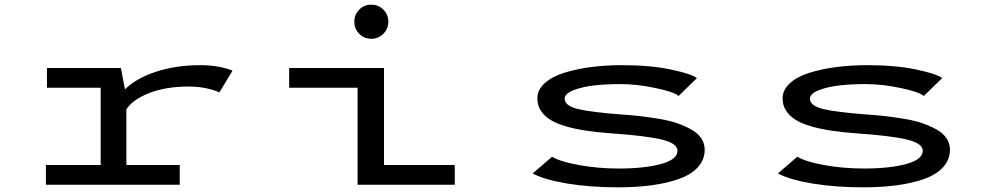

<svg xmlns="http://www.w3.org/2000/svg" viewBox="-20 -791 4240 822"><path d="M521 -84.5H749.5V0H176.5V-84.5H411V-415.5H181V-500H497.5L515 -408.5Q563 -456 648.2 -484Q733.5 -512 837.5 -512Q917 -512 975.5 -488.5L919 -395Q905.5 -403 868.8 -411.8Q832 -420.5 787.5 -420.5Q690 -420.5 618.5 -392.5Q547 -364.5 521 -322.5Z M1621.2 -646.2Q1600 -625 1569.5 -625Q1539 -625 1518 -646.2Q1497 -667.5 1497 -698Q1497 -728.5 1518 -749.8Q1539 -771 1569.5 -771Q1600 -771 1621.2 -749.8Q1642.5 -728.5 1642.5 -698Q1642.5 -667.5 1621.2 -646.2ZM1624 -84.5H1927V0H1511V-415.5H1218V-500H1624Z M2625.5 11Q2506.5 11 2408.5 -5.2Q2310.5 -21.5 2260.5 -48.5L2343.5 -120Q2378 -99 2459.2 -84.2Q2540.5 -69.5 2629 -69.5Q2738.5 -69.5 2809.5 -88.8Q2880.5 -108 2880.5 -145.5Q2880.5 -177.5 2812 -193.8Q2743.5 -210 2598 -220Q2537 -224.5 2490 -231.5Q2443 -238.5 2402.5 -250.2Q2362 -262 2336 -278.2Q2310 -294.5 2295.2 -317.5Q2280.5 -340.5 2280.5 -370Q2280.5 -406 2311.2 -434.2Q2342 -462.5 2394.2 -479Q2446.5 -495.5 2509.5 -503.8Q2572.5 -512 2642.5 -512Q2765 -512 2853.2 -493.2Q2941.5 -474.5 2963.5 -456.5L2885 -380Q2866 -397.5 2786 -414.2Q2706 -431 2637 -431Q2579 -431 2528 -425.8Q2477 -420.5 2437.2 -405.5Q2397.5 -390.5 2397.5 -368.5Q2397.5 -338.5 2453.2 -324.5Q2509 -310.5 2639.5 -301Q2685.5 -298 2723 -293.5Q2760.5 -289 2804 -281.8Q2847.5 -274.5 2879.8 -263.2Q2912 -252 2939.8 -236.5Q2967.5 -221 2982.2 -199Q2997 -177 2997 -150Q2997 -107.5 2968 -75.5Q2939 -43.5 2887 -25Q2835 -6.5 2769.8 2.2Q2704.5 11 2625.5 11Z M3675.5 11Q3556.5 11 3458.5 -5.2Q3360.5 -21.5 3310.5 -48.5L3393.5 -120Q3428 -99 3509.2 -84.2Q3590.5 -69.5 3679 -69.5Q3788.5 -69.5 3859.5 -88.8Q3930.5 -108 3930.5 -145.5Q3930.5 -177.5 3862 -193.8Q3793.5 -210 3648 -220Q3587 -224.5 3540 -231.5Q3493 -238.5 3452.5 -250.2Q3412 -262 3386 -278.2Q3360 -294.5 3345.2 -317.5Q3330.5 -340.5 3330.5 -370Q3330.5 -406 3361.2 -434.2Q3392 -462.5 3444.2 -479Q3496.5 -495.5 3559.5 -503.8Q3622.5 -512 3692.5 -512Q3815 -512 3903.2 -493.2Q3991.5 -474.5 4013.5 -456.5L3935 -380Q3916 -397.5 3836 -414.2Q3756 -431 3687 -431Q3629 -431 3578 -425.8Q3527 -420.5 3487.2 -405.5Q3447.5 -390.5 3447.5 -368.5Q3447.5 -338.5 3503.2 -324.5Q3559 -310.5 3689.5 -301Q3735.5 -298 3773 -293.5Q3810.5 -289 3854 -281.8Q3897.5 -274.5 3929.8 -263.2Q3962 -252 3989.8 -236.5Q4017.5 -221 4032.2 -199Q4047 -177 4047 -150Q4047 -107.5 4018 -75.5Q3989 -43.5 3937 -25Q3885 -6.5 3819.8 2.2Q3754.5 11 3675.5 11Z"/></svg>

Font: League Mono Extended
Style: Regular
Weight: 400
Width: 9
Designer: Tyler Finck
Foundry: The League of Moveable Type / Tyler Finck
Version: Version 2.210